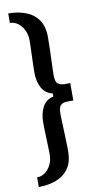

<svg xmlns="http://www.w3.org/2000/svg" viewBox="-108 -844 547 1091"><g transform="rotate(-10 166.0 -299.0)"><path d="M23.5 201.5V146Q49 146 70 130.5Q91 115 103.8 88.8Q116.5 62.5 116.5 30Q116.5 20 116 1.8Q115.5 -16.5 114.8 -38.5Q114 -60.5 113.2 -83Q112.5 -105.5 112 -124.2Q111.5 -143 111.5 -154.5Q111.5 -208 132 -245Q152.5 -282 194 -290.5V-308.5Q152.5 -317 132 -353.8Q111.5 -390.5 111.5 -444.5Q111.5 -455.5 112 -474.2Q112.5 -493 113.2 -515.5Q114 -538 114.8 -560Q115.5 -582 116 -600.2Q116.5 -618.5 116.5 -628.5Q116.5 -661 103.8 -687.2Q91 -713.5 70 -729.2Q49 -745 23.5 -745V-800Q79 -800 124.2 -783Q169.5 -766 196 -728.2Q222.5 -690.5 222.5 -628.5Q222.5 -617 222 -594Q221.5 -571 220.8 -543.2Q220 -515.5 219 -488.8Q218 -462 217.2 -441.5Q216.5 -421 216.5 -412.5Q216.5 -372 230.2 -360.8Q244 -349.5 268 -349H302V-248.5H268Q243.5 -248.5 230 -237Q216.5 -225.5 216.5 -185Q216.5 -176.5 217.2 -156Q218 -135.5 219 -109Q220 -82.5 221 -55Q222 -27.5 222.5 -4.8Q223 18 223 30Q223 91.5 196.5 129.2Q170 167 124.5 184.2Q79 201.5 23.5 201.5Z"/></g></svg>

Font: Big Shoulders Display Thin
Style: Bold
Weight: 700
Version: Version 2.002